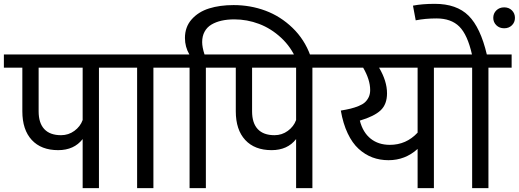

<svg xmlns="http://www.w3.org/2000/svg" viewBox="-40 -970 2675 990"><path d="M589.8 -689V-621.1H470.2V0H386.2V-252.9Q341.8 -195.8 259.8 -195.8Q172.4 -195.8 123.8 -248.3Q75.2 -300.8 75.2 -396V-621.1H-20V-689ZM274.9 -272.9Q313 -272.9 343.5 -295.2Q374 -317.4 386.2 -351.1V-621.1H159.2V-396Q159.2 -335.4 188.5 -304.2Q217.8 -272.9 274.9 -272.9Z M870.6 -689V-621.1H751V0H667V-621.1H549.8V-689Z M1164.6 -943.8Q1251 -943.8 1328.6 -915Q1406.2 -886.2 1468.3 -826.4Q1530.3 -766.6 1560.5 -683.1L1488.8 -661.1Q1461.4 -727.1 1409.7 -775.1Q1357.9 -823.2 1295.9 -846.7Q1233.9 -870.1 1168.5 -870.1Q1132.3 -870.1 1102.8 -863.5Q1073.2 -856.9 1050.3 -843.3Q1027.3 -829.6 1014.9 -806.6Q1002.4 -783.7 1002.4 -752.9Q1002.4 -726.6 1014.6 -689H1115.7V-621.1H1021.5V0H937.5V-621.1H830.6V-689H936.5Q913.6 -728.5 913.6 -773.9Q913.6 -831.1 948.2 -870.1Q982.9 -909.2 1038.1 -926.5Q1093.3 -943.8 1164.6 -943.8Z M1690.4 -689V-621.1H1570.8V0H1486.8V-252.9Q1442.4 -195.8 1360.4 -195.8Q1272.9 -195.8 1224.4 -248.3Q1175.8 -300.8 1175.8 -396V-621.1H1080.6V-689ZM1375.5 -272.9Q1413.6 -272.9 1444.1 -295.2Q1474.6 -317.4 1486.8 -351.1V-621.1H1259.8V-396Q1259.8 -335.4 1289.1 -304.2Q1318.4 -272.9 1375.5 -272.9Z M2317.4 -689V-621.1H2197.3V0H2113.3V-202.1Q2049.3 -144 1963.4 -144Q1918.5 -144 1880.1 -158.4Q1841.8 -172.9 1809.1 -202.6Q1776.4 -232.4 1752.7 -282.5Q1729 -332.5 1717.3 -399.9Q1747.1 -404.8 1767.8 -409.9Q1788.6 -415 1809.1 -423.3Q1829.6 -431.6 1841.6 -442.4Q1853.5 -453.1 1861.1 -469Q1868.7 -484.9 1868.7 -505.9Q1868.7 -558.6 1832.5 -621.1H1650.4V-689ZM2113.3 -286.1V-621.1H1914.6Q1955.6 -551.8 1955.6 -488.8Q1955.6 -432.1 1922.6 -401.1Q1889.6 -370.1 1815.4 -348.1Q1831.1 -287.1 1871.1 -255.1Q1911.1 -223.1 1970.2 -223.1Q2054.7 -223.1 2113.3 -286.1Z M2470.2 -689H2598.1V-621.1H2478.5V0H2394.5V-621.1H2277.3V-689H2393.6Q2370.6 -791 2328.4 -833Q2286.1 -875 2210.4 -875Q2153.3 -875 2103.5 -865.2L2089.4 -940.9Q2136.7 -950.2 2202.1 -950.2Q2314.5 -950.2 2376 -889.2Q2437.5 -828.1 2470.2 -689ZM2503.4 -877.9Q2503.4 -900.9 2519.3 -916.5Q2535.2 -932.1 2559.6 -932.1Q2584 -932.1 2599.6 -916.5Q2615.2 -900.9 2615.2 -877.9Q2615.2 -855 2599.6 -839.6Q2584 -824.2 2559.6 -824.2Q2535.2 -824.2 2519.3 -839.8Q2503.4 -855.5 2503.4 -877.9Z"/></svg>

Font: FiraGO
Style: Regular
Weight: 400
Designer: bBox Type
Foundry: bBox Type GmbH
Version: Version 1.001;PS 001.001;hotconv 1.0.88;makeotf.lib2.5.64775